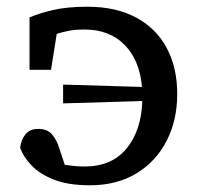

<svg xmlns="http://www.w3.org/2000/svg" viewBox="-20 -540 596 572"><path d="M248 12Q184 12 141.5 -4.5Q99 -21 74.5 -46.5Q50 -72 40 -100Q43 -124 56 -140Q69 -156 94 -156Q121 -156 135 -139.5Q149 -123 156 -100L173 -49Q186 -47 200.5 -45.5Q215 -44 232 -44Q313 -44 357 -97.5Q401 -151 404 -239L168 -232V-288L403 -281Q396 -361 351 -406.5Q306 -452 232 -452Q203 -452 183.5 -448Q164 -444 149 -439L132 -332H68V-488Q95 -500 137.5 -510Q180 -520 240 -520Q326 -520 386 -487.5Q446 -455 477 -396.5Q508 -338 508 -260Q508 -182 476.5 -120.5Q445 -59 386.5 -23.5Q328 12 248 12Z"/></svg>

Font: Source Serif 4 Caption
Style: Regular
Weight: 400
Designer: Frank Grießhammer
Foundry: Adobe Systems Incorporated
Version: Version 4.004;hotconv 1.0.117;makeotfexe 2.5.65602